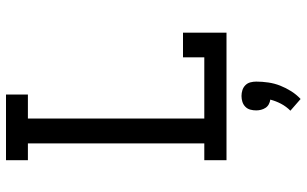

<svg xmlns="http://www.w3.org/2000/svg" viewBox="-211 -564 1022 640"><g transform="rotate(-90 300.0 -244.0)"><path d="M86 0V-74H142V-662H86V-735H305V-662H225V-74H429V-145H511V0ZM290 247 251 213Q265 199 274 182Q283 165 288 146Q280 145 272.5 141Q265 137 260.5 130Q256 123 254 115Q252 107 252 99Q252 89 254.5 79.5Q257 70 264 63Q271 56 280.5 53Q290 50 300 50Q310 50 319.5 53Q329 56 336 63Q343 70 345.5 79.5Q348 89 348 99Q348 119 345 139.5Q342 160 334.5 179Q327 198 316 215.5Q305 233 290 247Z"/></g></svg>

Font: Iosevka Plex Etoile
Style: Regular
Weight: 400
Designer: Belleve Invis
Foundry: Belleve Invis
Version: Version 25.1.1; ttfautohint (v1.8.4)